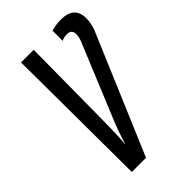

<svg xmlns="http://www.w3.org/2000/svg" viewBox="-220 -802 880 880"><g transform="rotate(-45 220.5 -362.0)"><path d="M90 0H182L428 -580Q441 -614 441 -645Q441 -724 354 -724Q334 -724 317.5 -721Q301 -718 291 -715V-649Q305 -657 327 -657Q357 -657 357 -626Q357 -608 347 -584L207 -245Q191 -208 178.5 -172Q166 -136 158 -108Q161 -143 162.5 -188.5Q164 -234 164 -265L168 -714H86Z"/></g></svg>

Font: Noto Sans UI Condensed
Style: Italic
Weight: 400
Width: 3
Italic angle: -12°
Designer: Monotype Design Team
Foundry: Monotype Imaging Inc.
Version: Version 1.901